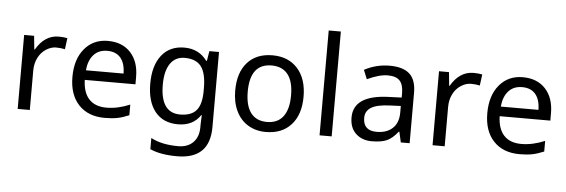

<svg xmlns="http://www.w3.org/2000/svg" viewBox="-58 -953 4089 1386"><g transform="rotate(5 1987.0 -260.0)"><path d="M335 -545.9Q370.6 -545.9 397.9 -540L387.2 -459Q357.4 -465.8 322 -465.8Q286.6 -465.8 250.2 -442.4Q213.9 -418.9 193.4 -377.7Q172.9 -336.4 172.9 -286.1V0H85V-536.1H157.2L167 -438H170.9Q233.4 -545.9 335 -545.9Z M551.3 -320.8H824.2Q823.2 -396 789.6 -435.1Q755.9 -474.1 693.6 -474.1Q631.3 -474.1 594.7 -433.6Q558.1 -393.1 551.3 -320.8ZM892.1 -102.1V-24.9Q847.7 -5.9 808.6 2Q769.5 9.8 716.3 9.8Q595.7 9.8 527.1 -63.2Q458.5 -136.2 458.5 -264.6Q458.5 -393.1 522.5 -469.5Q586.4 -545.9 691.4 -545.9Q796.4 -545.9 856.4 -480.7Q916.5 -415.5 916.5 -304.2V-251H549.3Q551.8 -159.7 595.7 -112.3Q639.6 -64.9 722.2 -64.9Q804.7 -64.9 892.1 -102.1Z M1497.1 8.8Q1497.1 240.2 1260.3 240.2Q1140.1 240.2 1064.5 206.1V125Q1142.6 167 1262.2 167Q1330.6 167 1370.4 127Q1410.2 86.9 1410.2 16.1V-4.9L1413.1 -70.8H1409.2Q1355 9.8 1247.1 9.8Q1139.2 9.8 1080.8 -62.7Q1022.5 -135.3 1022.5 -265.9Q1022.5 -396.5 1081.3 -471.2Q1140.1 -545.9 1245.6 -545.9Q1351.1 -545.9 1410.2 -464.8H1415.5L1427.2 -536.1H1497.1ZM1113.3 -266.1Q1113.3 -62 1256.3 -62Q1337.4 -62 1374.3 -105.7Q1411.1 -149.4 1411.1 -246.1V-267.1Q1411.1 -374.5 1374 -423.3Q1336.9 -472.2 1254.4 -472.2Q1187 -472.2 1150.1 -418.7Q1113.3 -365.2 1113.3 -266.1Z M1728.5 -269Q1728.5 -168 1768.3 -115.5Q1808.1 -63 1885.3 -63Q1962.4 -63 2002.4 -115.5Q2042.5 -168 2042.5 -269Q2042.5 -370.1 2002.2 -421.1Q1961.9 -472.2 1884.3 -472.2Q1728.5 -472.2 1728.5 -269ZM1883.3 9.8Q1810.5 9.8 1754.4 -24.2Q1698.2 -58.1 1668 -121.6Q1637.7 -185.1 1637.7 -269Q1637.7 -399.9 1703.1 -472.9Q1768.6 -545.9 1884.3 -545.9Q2000 -545.9 2066.7 -471.4Q2133.3 -397 2133.3 -267.3Q2133.3 -137.7 2066.9 -64Q2000.5 9.8 1883.3 9.8Z M2360.4 0H2272.5V-759.8H2360.4Z M2680.2 -61Q2753.9 -61 2796.1 -100.8Q2838.4 -140.6 2838.4 -213.9V-262.2L2759.3 -258.8Q2667 -255.4 2624.8 -229.5Q2582.5 -203.6 2582.5 -154.8Q2582.5 -61 2680.2 -61ZM2925.3 -365.2V0H2861.3L2844.2 -76.2H2840.3Q2800.3 -25.9 2760.5 -8.1Q2720.7 9.8 2650.9 9.8Q2581.1 9.8 2536.1 -31.7Q2491.2 -73.2 2491.2 -148.9Q2491.2 -312 2748.5 -319.8L2839.4 -323.2V-355Q2839.4 -416 2813 -445.1Q2786.6 -474.1 2725.3 -474.1Q2664.1 -474.1 2577.1 -433.1L2550.3 -499Q2636.7 -544.9 2733.6 -544.9Q2830.6 -544.9 2877.9 -502Q2925.3 -459 2925.3 -365.2Z M3341.3 -545.9Q3377 -545.9 3404.3 -540L3393.6 -459Q3363.8 -465.8 3328.4 -465.8Q3293 -465.8 3256.6 -442.4Q3220.2 -418.9 3199.7 -377.7Q3179.2 -336.4 3179.2 -286.1V0H3091.3V-536.1H3163.6L3173.3 -438H3177.2Q3239.7 -545.9 3341.3 -545.9Z M3557.6 -320.8H3830.6Q3829.6 -396 3795.9 -435.1Q3762.2 -474.1 3700 -474.1Q3637.7 -474.1 3601.1 -433.6Q3564.5 -393.1 3557.6 -320.8ZM3898.4 -102.1V-24.9Q3854 -5.9 3814.9 2Q3775.9 9.8 3722.7 9.8Q3602.1 9.8 3533.4 -63.2Q3464.8 -136.2 3464.8 -264.6Q3464.8 -393.1 3528.8 -469.5Q3592.8 -545.9 3697.8 -545.9Q3802.7 -545.9 3862.8 -480.7Q3922.9 -415.5 3922.9 -304.2V-251H3555.7Q3558.1 -159.7 3602.1 -112.3Q3646 -64.9 3728.5 -64.9Q3811 -64.9 3898.4 -102.1Z"/></g></svg>

Font: NotoSans
Style: Regular
Weight: 400
Designer: Monotype Design team
Foundry: Monotype Imaging Inc.
Version: Version 1.04